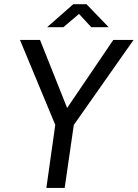

<svg xmlns="http://www.w3.org/2000/svg" viewBox="-20 -918 672 938"><path d="M206.5 0 250 -308 77.5 -723H175.5L308 -390.5L533.5 -723H632.5L340.5 -307.5L296 0ZM210 -785 338 -897.5H402.5L511 -785H426L366 -850L289.5 -785Z"/></svg>

Font: Public Sans
Style: Italic
Weight: 400
Italic angle: -8°
Designer: The Public Sans project authors (U.S. Web Design System). Libre Franklin designed by Pablo Impallari and Rodrigo Fuenzal
Version: Version 1.008; ttfautohint (v1.8.1) -l 8 -r 50 -G 200 -x 14 